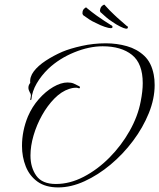

<svg xmlns="http://www.w3.org/2000/svg" viewBox="-20 -783 695 838"><path d="M529 -658Q521 -659 504 -667.5Q487 -676 470 -688Q453 -699 442.5 -708.5Q432 -718 422 -727Q418 -729 417.5 -732Q417 -735 416 -737L417 -741Q419 -755 431 -761Q436 -765 439 -759Q446 -751 458.5 -738Q471 -725 477 -720Q487 -710 505.5 -694Q524 -678 533 -670Q539 -668 538 -663V-662Q537 -657 529 -658ZM463 -660Q455 -660 437 -666Q419 -672 400 -682Q382 -690 370 -698Q358 -706 347 -714Q343 -716 342 -718.5Q341 -721 340 -723V-727Q340 -741 351 -748Q356 -753 359 -748Q367 -741 381.5 -730Q396 -719 403 -714Q414 -706 434.5 -692.5Q455 -679 465 -673Q471 -671 471 -666V-665Q471 -660 463 -660ZM234 35Q179 35 144 10Q109 -15 92.5 -56.5Q76 -98 76 -146Q76 -212 102 -275Q120 -317 149.5 -350.5Q179 -384 212.5 -403.5Q246 -423 275 -423Q291 -423 301.5 -418.5Q312 -414 325 -407Q329 -406 329 -402Q329 -395 320 -399Q318 -400 315 -400Q312 -400 310 -400Q303 -400 295 -398.5Q287 -397 282 -395Q248 -384 217.5 -353Q187 -322 163.5 -280Q140 -238 126.5 -192Q113 -146 113 -104Q113 -52 138.5 -16Q164 20 224 20Q285 20 345.5 -11.5Q406 -43 458 -95.5Q510 -148 546 -212Q582 -276 594 -340Q603 -385 603 -420Q603 -506 556 -543.5Q509 -581 428 -581Q369 -581 304 -554.5Q239 -528 191 -483Q160 -453 140 -418.5Q120 -384 117 -349Q114 -344 112 -348Q113 -355 114 -359Q115 -363 115 -367Q115 -373 110 -380Q104 -391 104 -400Q104 -412 112 -421Q109 -447 127.5 -471.5Q146 -496 179.5 -518Q213 -540 252 -557Q285 -571 336.5 -582.5Q388 -594 442 -594Q490 -594 534 -581.5Q578 -569 609.5 -539.5Q641 -510 651 -457Q655 -437 655 -412Q655 -352 629.5 -289Q604 -226 560.5 -168Q517 -110 462.5 -64.5Q408 -19 349 8Q290 35 234 35Z"/></svg>

Font: The Nautigal
Style: Regular
Weight: 400
Designer: Robert E. Leuschke
Foundry: Robert E. Leuschke
Version: Version 1.100; ttfautohint (v1.8.3)